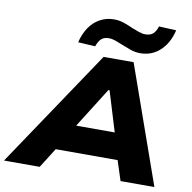

<svg xmlns="http://www.w3.org/2000/svg" viewBox="-139 -1037 1136 1134"><g transform="rotate(10 429.5 -469.5)"><path d="M-41 0 432 -705H612L861 0H658L594 -197L667 -119H199L298 -198L173 0ZM494 -517 314 -231 288 -277H629L588 -232L501 -517ZM372 -758 269 -764Q282 -817 308 -855Q334 -893 372 -913.5Q410 -934 455 -934Q486 -934 514 -924.5Q542 -915 568 -903Q591 -894 611.5 -886.5Q632 -879 651 -879Q681 -879 697.5 -894Q714 -909 723 -939L827 -934Q808 -854 758.5 -809Q709 -764 641 -764Q610 -764 582 -774Q554 -784 527 -795Q505 -804 484.5 -811.5Q464 -819 444 -819Q415 -819 399 -804Q383 -789 372 -758Z"/></g></svg>

Font: Nunito Sans 7pt SemiExpanded Black
Style: Italic
Weight: 900
Width: 6
Italic angle: -9°
Designer: Vernon Adams
Foundry: Vernon Adams
Version: Version 3.101;gftools[0.9.27]